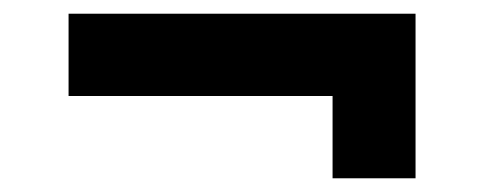

<svg xmlns="http://www.w3.org/2000/svg" viewBox="-20 -430 706 280"><path d="M586 -410V-170H465V-290H80V-410Z"/></svg>

Font: Madhuban Bold
Style: Regular
Weight: 700
Designer: jaikishan Patel
Foundry: MagicType
Version: Version 1.000